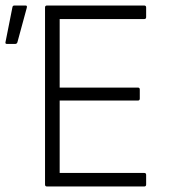

<svg xmlns="http://www.w3.org/2000/svg" viewBox="-20 -675 629 695"><path d="M150 0Q143 0 143 -7V-648Q143 -655 150 -655H502Q509 -655 509 -648V-613Q509 -606 502 -606H196V-358H479Q486 -358 486 -351V-318Q486 -311 479 -311H196V-49H502Q509 -49 509 -42V-7Q509 0 502 0ZM5 -516Q-2 -516 0 -523L25 -649Q26 -655 32 -655H73Q79 -655 77 -647L43 -522Q41 -516 35 -516Z"/></svg>

Font: Sofia Sans Light
Style: Regular
Weight: 300
Designer: Botio Nikoltchev, Ani Petrova
Foundry: lettersoup
Version: Version 4.100; ttfautohint (v1.8.3)